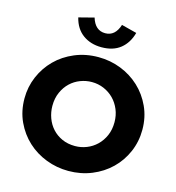

<svg xmlns="http://www.w3.org/2000/svg" viewBox="-134 -1053 1081 1177"><g transform="rotate(15 407.0 -464.0)"><path d="M33 0ZM781 -350Q781 -275 752.5 -209Q724 -143 673.5 -94Q623 -45 554.5 -17Q486 11 407 11Q333 11 265.5 -15Q198 -41 146.5 -88.5Q95 -136 64 -202.5Q33 -269 33 -350Q33 -423 61 -488.5Q89 -554 138.5 -603.5Q188 -653 257 -682Q326 -711 407 -711Q482 -711 549.5 -684.5Q617 -658 668.5 -610Q720 -562 750.5 -495.5Q781 -429 781 -350ZM604 -350Q604 -394 588.5 -431Q573 -468 546.5 -495Q520 -522 484 -537.5Q448 -553 407 -553Q370 -553 334.5 -539.5Q299 -526 271.5 -500Q244 -474 227 -436Q210 -398 210 -350Q210 -310 223.5 -273Q237 -236 262.5 -208Q288 -180 324.5 -163.5Q361 -147 407 -147Q445 -147 480.5 -161Q516 -175 543.5 -201.5Q571 -228 587.5 -265.5Q604 -303 604 -350ZM407 -863Q470 -863 494 -939Q518 -933 542.5 -926.5Q567 -920 591 -914Q573 -848 527 -811Q481 -774 407 -774Q338 -774 289 -809.5Q240 -845 223 -914Q247 -920 271.5 -926.5Q296 -933 320 -939Q343 -863 407 -863Z"/></g></svg>

Font: Rosa Sans Black
Style: Regular
Weight: 900
Designer: Pentagram / MCKL
Foundry: Pentagram / MCKL
Version: Version 1.005;September 16, 2019;FontCreator 11.5.0.2425 64-